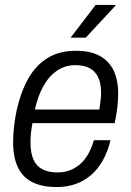

<svg xmlns="http://www.w3.org/2000/svg" viewBox="-20 -743 528 775"><path d="M209 12Q150 12 111 -7.5Q72 -27 52.5 -67Q33 -107 33 -168Q33 -201 37 -235Q41 -269 48 -301Q64 -372 94 -425.5Q124 -479 171.5 -508.5Q219 -538 287 -538Q345 -538 382.5 -517.5Q420 -497 438.5 -458.5Q457 -420 457 -364Q457 -338 453.5 -308.5Q450 -279 443 -246H111Q107 -225 105 -205.5Q103 -186 103 -169Q103 -126 115 -99Q127 -72 151.5 -59.5Q176 -47 212 -47Q237 -47 259 -54.5Q281 -62 300.5 -78Q320 -94 334.5 -118.5Q349 -143 359 -177H426Q415 -131 395 -95.5Q375 -60 347 -36Q319 -12 284.5 0Q250 12 209 12ZM121 -301H381Q384 -320 386 -337Q388 -354 388 -369Q388 -406 376.5 -430.5Q365 -455 342.5 -467.5Q320 -480 284 -480Q243 -480 210.5 -458Q178 -436 155.5 -396Q133 -356 121 -301ZM265 -591 366 -723H446V-720L326 -591Z"/></svg>

Font: Archivo SemiCondensed Light
Style: Italic
Weight: 300
Width: 4
Italic angle: -10°
Designer: Hector Gatti
Foundry: Omnibus-Type
Version: Version 2.001